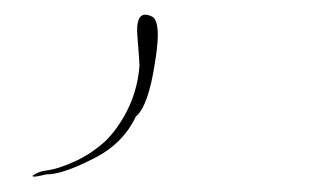

<svg xmlns="http://www.w3.org/2000/svg" viewBox="-20 -171 423 256"><path d="M161.1 -15.6Q143.6 21.5 103.5 41Q63.5 61.5 42 61.5Q29.3 64.5 25.4 64.5Q23.4 64.5 23.4 63.5Q23.4 63.5 24.4 62.5Q32.2 57.6 40 56.6Q56.6 54.7 78.1 44.9Q100.6 35.2 121.1 16.6Q139.6 -2 152.3 -29.3Q164.1 -55.7 166 -84Q166 -87.9 163.1 -124Q161.1 -151.4 173.8 -151.4Q177.7 -151.4 181.6 -149.4Q190.4 -146.5 190.4 -124Q190.4 -110.4 186.5 -86.9Q177.7 -29.3 161.1 -15.6Z"/></svg>

Font: Margalida Font
Style: Regular
Weight: 400
Designer: Mateu Riera. mateurierasureda@hotmail.com
Version: Version 1.0